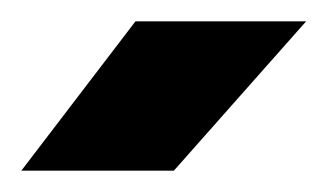

<svg xmlns="http://www.w3.org/2000/svg" viewBox="-21 -721 310 180"><path d="M-1 -561H142L266 -701H106Z"/></svg>

Font: Unageo
Style: Bold
Weight: 700
Designer: Richard Sepsi
Foundry: Richard Sepsi
Version: Version 2.000